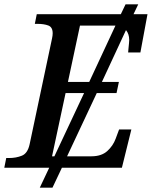

<svg xmlns="http://www.w3.org/2000/svg" viewBox="-42 -780 706 893"><path d="M-22 0 -13 -45H0Q33 -45 60 -56Q87 -67 96 -110L200 -601Q203 -615 203 -625Q203 -654 182.5 -661.5Q162 -669 133 -669H120L129 -714H520L542 -760H601L579 -714H644L611 -536H554Q554 -540 555.5 -553.5Q557 -567 558 -579Q559 -591 559 -594Q559 -622 544 -640L432 -399H511L500 -347H408L270 -53H383Q430 -53 457 -77.5Q484 -102 496 -135L512 -178H569L525 0H246L202 93H143L187 0ZM274 -399H373L495 -661Q492 -661 488 -661H330ZM200 -53H211L349 -347H263Z"/></svg>

Font: Noto Serif Medium
Style: Italic
Weight: 500
Italic angle: -12°
Designer: Monotype Design Team
Foundry: Monotype Imaging Inc.
Version: Version 2.014; ttfautohint (v1.8.4.7-5d5b)